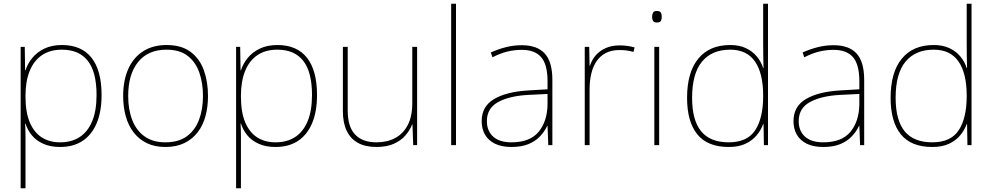

<svg xmlns="http://www.w3.org/2000/svg" viewBox="-20 -780 5331 1032"><path d="M313 -538Q418 -538 472 -469.5Q526 -401 526 -269Q526 -180 499.5 -117.5Q473 -55 423.5 -22.5Q374 10 303 10Q251 10 213 -7Q175 -24 151.5 -52.5Q128 -81 117 -116H115Q117 -82 117 -49.5Q117 -17 117 15V232H91V-528H113L115 -402H117Q128 -437 153 -468Q178 -499 218 -518.5Q258 -538 313 -538ZM313 -513Q249 -513 205.5 -483.5Q162 -454 139.5 -398.5Q117 -343 117 -265V-262Q117 -177 140 -122.5Q163 -68 204.5 -41.5Q246 -15 303 -15Q365 -15 408.5 -43.5Q452 -72 475.5 -128.5Q499 -185 499 -269Q499 -393 452 -453Q405 -513 313 -513Z M1098 -264Q1098 -206 1084.5 -156Q1071 -106 1042.5 -69Q1014 -32 971 -11Q928 10 869 10Q812 10 769.5 -10.5Q727 -31 698.5 -68Q670 -105 656 -155Q642 -205 642 -264Q642 -348 669.5 -409.5Q697 -471 749.5 -504.5Q802 -538 875 -538Q955 -538 1004 -501.5Q1053 -465 1075.5 -403Q1098 -341 1098 -264ZM669 -264Q669 -191 691 -134.5Q713 -78 757.5 -46.5Q802 -15 869 -15Q939 -15 983.5 -47Q1028 -79 1049.5 -135.5Q1071 -192 1071 -264Q1071 -333 1051.5 -389.5Q1032 -446 989 -479.5Q946 -513 875 -513Q776 -513 722.5 -447Q669 -381 669 -264Z M1471 -538Q1576 -538 1630 -469.5Q1684 -401 1684 -269Q1684 -180 1657.5 -117.5Q1631 -55 1581.5 -22.5Q1532 10 1461 10Q1409 10 1371 -7Q1333 -24 1309.5 -52.5Q1286 -81 1275 -116H1273Q1275 -82 1275 -49.5Q1275 -17 1275 15V232H1249V-528H1271L1273 -402H1275Q1286 -437 1311 -468Q1336 -499 1376 -518.5Q1416 -538 1471 -538ZM1471 -513Q1407 -513 1363.5 -483.5Q1320 -454 1297.5 -398.5Q1275 -343 1275 -265V-262Q1275 -177 1298 -122.5Q1321 -68 1362.5 -41.5Q1404 -15 1461 -15Q1523 -15 1566.5 -43.5Q1610 -72 1633.5 -128.5Q1657 -185 1657 -269Q1657 -393 1610 -453Q1563 -513 1471 -513Z M2222 -528V0H2201L2197 -111H2195Q2184 -81 2160 -53Q2136 -25 2097.5 -7.5Q2059 10 2003 10Q1944 10 1904 -12Q1864 -34 1843.5 -77Q1823 -120 1823 -182V-528H1849V-186Q1849 -98 1889 -56.5Q1929 -15 2003 -15Q2061 -15 2104 -38Q2147 -61 2171.5 -107.5Q2196 -154 2196 -226V-528Z M2431 0H2405V-760H2431Z M2785 -537Q2867 -537 2908 -492.5Q2949 -448 2949 -350V0H2927L2923 -103H2921Q2907 -73 2882.5 -47Q2858 -21 2820.5 -5.5Q2783 10 2729 10Q2676 10 2640.5 -7.5Q2605 -25 2587 -56Q2569 -87 2569 -129Q2569 -208 2635.5 -247.5Q2702 -287 2820 -294L2923 -300V-343Q2923 -433 2889 -472.5Q2855 -512 2785 -512Q2745 -512 2707.5 -503Q2670 -494 2627 -472L2618 -498Q2658 -516 2699.5 -526.5Q2741 -537 2785 -537ZM2822 -270Q2720 -265 2658.5 -232Q2597 -199 2597 -129Q2597 -76 2631 -45.5Q2665 -15 2729 -15Q2829 -15 2875.5 -72Q2922 -129 2923 -220V-275Z M3310 -536Q3334 -536 3353.5 -533Q3373 -530 3391 -525L3385 -501Q3366 -506 3349.5 -508.5Q3333 -511 3310 -511Q3268 -511 3238 -496Q3208 -481 3188 -453Q3168 -425 3158.5 -385.5Q3149 -346 3149 -297V0H3123V-528H3147L3149 -427H3151Q3161 -458 3182 -482.5Q3203 -507 3235.5 -521.5Q3268 -536 3310 -536Z M3523 -528V0H3497V-528ZM3510 -721Q3528 -721 3532.5 -711.5Q3537 -702 3537 -690Q3537 -677 3532.5 -668Q3528 -659 3510 -659Q3495 -659 3490 -668Q3485 -677 3485 -690Q3485 -702 3490 -711.5Q3495 -721 3510 -721Z M3897 10Q3783 10 3728 -58Q3673 -126 3673 -254Q3673 -391 3733 -464.5Q3793 -538 3905 -538Q3953 -538 3988.5 -521.5Q4024 -505 4047.5 -477Q4071 -449 4082 -414H4084Q4083 -448 4082.5 -480Q4082 -512 4082 -543V-760H4108V0H4086L4084 -113H4082Q4070 -80 4046.5 -52Q4023 -24 3986.5 -7Q3950 10 3897 10ZM3897 -15Q3997 -15 4039.5 -80.5Q4082 -146 4082 -263V-266Q4082 -386 4038 -449.5Q3994 -513 3905 -513Q3806 -513 3753 -448.5Q3700 -384 3700 -254Q3700 -134 3748.5 -74.5Q3797 -15 3897 -15Z M4461 -537Q4543 -537 4584 -492.5Q4625 -448 4625 -350V0H4603L4599 -103H4597Q4583 -73 4558.5 -47Q4534 -21 4496.5 -5.5Q4459 10 4405 10Q4352 10 4316.5 -7.5Q4281 -25 4263 -56Q4245 -87 4245 -129Q4245 -208 4311.5 -247.5Q4378 -287 4496 -294L4599 -300V-343Q4599 -433 4565 -472.5Q4531 -512 4461 -512Q4421 -512 4383.5 -503Q4346 -494 4303 -472L4294 -498Q4334 -516 4375.5 -526.5Q4417 -537 4461 -537ZM4498 -270Q4396 -265 4334.5 -232Q4273 -199 4273 -129Q4273 -76 4307 -45.5Q4341 -15 4405 -15Q4505 -15 4551.5 -72Q4598 -129 4599 -220V-275Z M4991 10Q4877 10 4822 -58Q4767 -126 4767 -254Q4767 -391 4827 -464.5Q4887 -538 4999 -538Q5047 -538 5082.5 -521.5Q5118 -505 5141.5 -477Q5165 -449 5176 -414H5178Q5177 -448 5176.5 -480Q5176 -512 5176 -543V-760H5202V0H5180L5178 -113H5176Q5164 -80 5140.5 -52Q5117 -24 5080.5 -7Q5044 10 4991 10ZM4991 -15Q5091 -15 5133.5 -80.5Q5176 -146 5176 -263V-266Q5176 -386 5132 -449.5Q5088 -513 4999 -513Q4900 -513 4847 -448.5Q4794 -384 4794 -254Q4794 -134 4842.5 -74.5Q4891 -15 4991 -15Z"/></svg>

Font: Noto Sans Hebrew Thin
Style: Regular
Weight: 250
Designer: Monotype Design Team
Foundry: Monotype Imaging Inc.
Version: Version 2.003